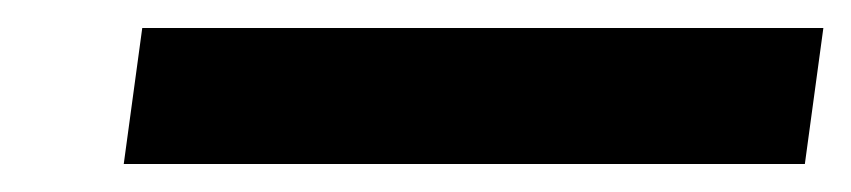

<svg xmlns="http://www.w3.org/2000/svg" viewBox="-20 -371 607 137"><path d="M81.5 -351 68.3 -254H554.3L567.5 -351Z"/></svg>

Font: Charger
Style: ExBdIt
Weight: 400
Designer: Jasper
Foundry: Cannot Into Space Fonts
Version: Version 0.99